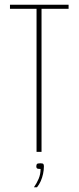

<svg xmlns="http://www.w3.org/2000/svg" viewBox="-20 -640 331 809"><path d="M134 -603H22V-620H269V-603H155V0H134ZM123 149Q135 132 143 113Q151 94 151 72Q138 72 135.5 69Q133 66 133 62Q133 56 135 52Q137 48 150 48Q161 48 163 51.5Q165 55 165 61Q165 76 161.5 92.5Q158 109 151.5 123.5Q145 138 136 149Z"/></svg>

Font: Smooch Sans Thin Thin
Style: Regular
Weight: 250
Version: Version 1.010